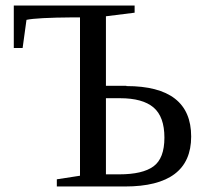

<svg xmlns="http://www.w3.org/2000/svg" viewBox="-20 -675 746 696"><path d="M438 -364V-363Q673 -363 673 -180Q673 1 433 1H186V-25L270 -38V-612H245Q112 -611 76 -603L62 -501H30V-655H468V-629L364 -616V-364ZM412 -43Q497 -43 536.5 -72Q576 -101 576 -176Q576 -252 536.5 -285.5Q497 -319 415 -319H364V-43Z"/></svg>

Font: Libra Serif Modern
Style: Regular
Weight: 400
Designer: Stefan Peev, Context Ltd
Foundry: Stefan Peev, Context Ltd
Version: Version 1.000